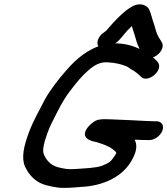

<svg xmlns="http://www.w3.org/2000/svg" viewBox="-20 -875 792 909"><path d="M471.8 -643C483.7 -643 497.3 -648.2 508.4 -656.3L519.3 -664.3C539.7 -679.2 551.6 -692.3 565.9 -710.5C575.6 -723.2 589 -737.7 604.3 -751.6C607.3 -741.4 611 -727.4 615.8 -714.6L622.7 -691.5C627 -674.4 637 -648.5 645.3 -635.3L654.7 -620.3C656.4 -617.6 662.2 -600 685.9 -600C709.6 -600 737.8 -618.9 747.3 -644.5C751.5 -655.8 751.9 -666.8 745 -676.5C742.1 -681.1 737.9 -689.3 731.7 -697.7C729.8 -701.5 726.6 -708.1 722.5 -716.7C716.8 -731.1 714.1 -748 707.3 -766C700.4 -783.9 696.3 -809.2 686 -830.3C677.8 -847.1 647.2 -867.6 604.7 -843.6C571.2 -825.7 536.9 -789.6 516.1 -767.4C497.3 -747.5 486.2 -731.9 480.4 -727.7L468.1 -718.7C456.2 -710 448.1 -698.1 444.2 -687.5C435.4 -663.6 446.7 -643 471.8 -643ZM749 -257C758.7 -283 743.3 -301 720.3 -301H707.3C700 -301 690.2 -301.3 677.9 -302C625 -304.7 558.7 -308.2 504.8 -310C483.9 -311.3 466.4 -311.3 451.3 -308.9C432.1 -307.2 414.6 -291.9 405.4 -282.9C399.7 -277.3 394.8 -272 390.3 -264.9C356.9 -212.1 433.3 -203.2 434.4 -202.9C467.3 -192.9 494.6 -183.6 514.1 -168.2C528.8 -156.6 531.6 -153 530.1 -149C529.6 -147.8 528.7 -145.7 526.8 -142.9C505.5 -110.3 500 -105.1 462.4 -90C431.8 -79.5 384.9 -78.3 336.9 -74.9C300.2 -72.2 286.8 -75.9 257.8 -82.4C221.5 -91.4 201.1 -113.7 188.1 -143C179.2 -161.3 187.3 -198.3 205 -246C210.3 -260.5 215.6 -273.3 222 -287.1C251.1 -344.7 276.3 -398.6 311.3 -443.7C342.1 -484.1 366.5 -514.7 398.1 -541.7C425.7 -566.3 453.8 -582.2 489.1 -580C528.5 -577.8 554.5 -571 581.6 -559.8C590 -555.1 600.7 -545.8 614.8 -538.9C619.4 -536.4 632.7 -525.4 640.6 -518.4L647.3 -512C679 -477.4 760.7 -545.4 724.6 -584.1C712.5 -597.3 695.9 -611 680.6 -620.4C672.7 -625.2 661.2 -635.8 642.6 -642.7L624.1 -650.5C590.3 -664.7 534 -677.5 473.4 -664.2C398.5 -645.7 340.4 -596.3 292.4 -540.2C262.4 -506.4 217.4 -450.3 193 -404.8C167.4 -354.4 138 -305.5 116 -246C93.1 -184.1 80 -128.4 98.5 -86.1C111.3 -58.6 129.8 -34.3 156.8 -16.4C182.7 0.7 218.5 7.8 253 12.8C286.2 17.3 332.4 12.5 362.9 10C457.6 6.1 576.1 -32.8 618.7 -148C628.8 -175.3 626.2 -197 617.4 -213.7C636.2 -212.8 656.3 -212 675.4 -212H688.4C710.3 -212 739.4 -230.9 749 -257Z"/></svg>

Font: Just Breathe
Style: BdObl7
Weight: 400
Foundry: Cannot Into Space Fonts
Version: Version 0.72